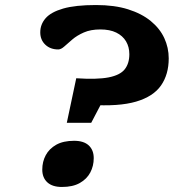

<svg xmlns="http://www.w3.org/2000/svg" viewBox="-20 -731 690 763"><path d="M274.5 -171.5Q313 -171.5 332.8 -153Q352.5 -134.5 352.5 -102.5Q352.5 -71.5 338.8 -45.5Q325 -19.5 297.2 -3.8Q269.5 12 226 12Q188 12 168 -6.5Q148 -25 148 -57Q148 -88.5 161.8 -114.2Q175.5 -140 203.5 -155.8Q231.5 -171.5 274.5 -171.5ZM361.5 -711Q435 -711 489 -694Q543 -677 579 -647.5Q615 -618 632.8 -579.8Q650.5 -541.5 650.5 -499Q650.5 -435.5 620 -391.5Q589.5 -347.5 520.8 -327.2Q452 -307 337.5 -314.5L407.5 -367L342.5 -243H245.5L283 -420Q366 -414.5 411.8 -423.5Q457.5 -432.5 475.8 -455.8Q494 -479 494 -515.5Q494 -544.5 480.8 -566.8Q467.5 -589 442 -601.5Q416.5 -614 378.5 -614Q340.5 -614 313.2 -602Q286 -590 267.5 -574.2Q249 -558.5 235.8 -546.5Q222.5 -534.5 211.5 -534.5Q180 -534.5 160 -553.5Q140 -572.5 140 -602.5Q140 -634 161.2 -658.5Q182.5 -683 231 -697Q279.5 -711 361.5 -711Z"/></svg>

Font: Newsreader 9pt
Style: Bold Italic
Weight: 700
Italic angle: -17°
Designer: Hugues Gentile
Foundry: Production Type
Version: Version 1.003